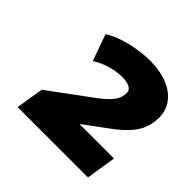

<svg xmlns="http://www.w3.org/2000/svg" viewBox="-124 -827 689 689"><g transform="rotate(45 220.0 -483.0)"><path d="M50 -256 67 -361 231 -482Q260 -504 274.5 -522.5Q289 -541 291 -562Q294 -580 280 -589Q266 -598 240 -598Q210 -598 178.5 -588.5Q147 -579 124 -563L88 -664Q113 -680 142.5 -689.5Q172 -699 204.5 -704.5Q237 -710 268 -710Q324 -710 363 -692.5Q402 -675 421 -644Q440 -613 435 -571Q431 -531 406.5 -498.5Q382 -466 331 -430L228 -354L227 -370H425L407 -256Z"/></g></svg>

Font: Nunito Sans 9pt Black
Style: Italic
Weight: 900
Italic angle: -9°
Version: Version 3.101;gftools[0.9.27]